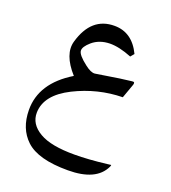

<svg xmlns="http://www.w3.org/2000/svg" viewBox="-149 -631 943 1057"><g transform="rotate(20 322.5 -102.5)"><path d="M55.2 76.7Q53.7 -81.1 223.6 -184.1Q136.2 -281.7 159.7 -362.3Q205.1 -520.5 340.8 -520Q444.3 -520 496.1 -411.6Q496.1 -411.6 478.5 -390.6Q403.8 -420.4 349.1 -419.4Q288.6 -418 248 -383.3Q210.9 -351.1 212.4 -328.1Q213.9 -303.7 268.6 -261.7Q305.2 -232.9 328.1 -235.8Q397 -246.6 465.8 -257.3L535.2 -266.1Q546.4 -267.6 547.9 -263.2Q549.8 -257.8 547.4 -250.5L517.1 -166Q371.6 -163.6 238.3 -97.2Q103.5 -29.3 101.1 74.2Q99.6 142.6 169.9 183.1Q236.8 222.2 375 221.7Q454.1 221.7 561 209Q581.5 206.5 584.5 206.1Q585.9 208.5 581.5 217.8Q535.2 315.4 369.6 315.4Q194.8 315.9 123 248Q56.2 185.1 55.2 76.7Z"/></g></svg>

Font: Parastoo WOL
Style: WOL
Weight: 400
Foundry: Saber Rastikerdar (saber.rastikerdar@gmail.com)
Version: Version 1.0.0-alpha5